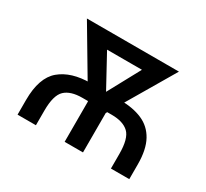

<svg xmlns="http://www.w3.org/2000/svg" viewBox="-115 -716 952 888"><g transform="rotate(30 361.0 -272.5)"><path d="M160.5 0H62.5V-78.1Q62.5 -197.4 120.9 -246.4Q179.3 -295.5 282.7 -295.5H440.3Q508.5 -295.5 557.5 -274.3Q606.5 -253.2 632.8 -205.4Q659.1 -157.7 659.1 -78.1V0H561.1V-78.1Q561.1 -160.2 531.1 -188.7Q501.1 -217.3 440.3 -217.3H282.7Q220.9 -217.3 190.7 -188.7Q160.5 -160.2 160.5 -78.1ZM539.8 -545.5V-467.3H206V-545.5ZM333.8 -240.1 499.3 -545.5H609.4L407.7 -203.1H349.4ZM228 -545.5 396.3 -237.2 379.3 -203.1H321L117.9 -545.5ZM411.9 -284.1V0H313.9V-284.1Z"/></g></svg>

Font: InterMG
Style: Regular
Weight: 400
Designer: Rasmus Andersson
Foundry: rsms
Version: Version 3.019;December 26, 2023;FontCreator 15.0.0.2955 64-b